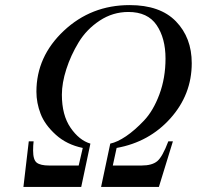

<svg xmlns="http://www.w3.org/2000/svg" viewBox="-20 -734 773 754"><path d="M733 -486Q733 -363 649.5 -269.5Q566 -176 438 -153L423 -84H467H536Q577 -84 597.5 -101Q618 -118 641 -179H659L604 0H377L413 -170Q441 -176 475 -199Q509 -222 545.5 -260.5Q582 -299 606 -363.5Q630 -428 630 -504Q630 -584 595 -635.5Q560 -687 484 -687Q423 -687 371.5 -653Q320 -619 289 -568Q258 -517 240.5 -462.5Q223 -408 223 -362Q223 -282 257 -232.5Q291 -183 335 -170L299 0H72L93 -179H112Q110 -163 110 -143Q110 -106 124.5 -95Q139 -84 173 -84H245H289L305 -153Q242 -166 199 -205Q156 -244 139.5 -287Q123 -330 123 -374Q123 -512 230.5 -613Q338 -714 489 -714Q609 -714 671 -650Q733 -586 733 -486Z"/></svg>

Font: GFS BodoniClassic
Style: Regular
Weight: 400
Designer: George D. Matthiopoulos
Foundry: George D. Matthiopoulos
Version: Macromedia Fontographer 4.1.5 140901